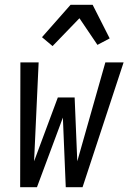

<svg xmlns="http://www.w3.org/2000/svg" viewBox="-20 -780 540 800"><path d="M64 0 65 -520H141L122 -108L221 -374H291L302 -108L419 -520H495L324 0H254L242 -290L134 0ZM199 -588 155 -625 274 -760H366L437 -620L386 -593L311 -704Z"/></svg>

Font: Iosevka Fixed
Style: Italic
Weight: 400
Italic angle: -9°
Monospace: yes
Designer: Belleve Invis
Foundry: Belleve Invis
Version: Version 33.2.4